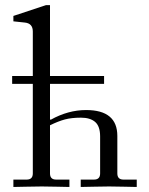

<svg xmlns="http://www.w3.org/2000/svg" viewBox="-20 -742 592 763"><path d="M28.3 -408.7V-439.9H110.4V-616.7Q110.4 -648.9 79.1 -652.3L33.2 -657.2V-678.7L163.1 -721.7H178.7V-439.9H393.6V-408.7H178.7V-267.6L181.6 -266.1Q250.5 -304.7 322.3 -304.7Q446.3 -304.7 446.3 -201.7V-52.7Q446.3 -28.3 470.7 -28.3H523.4V1Q522 1 476.1 0Q430.2 -1 413.6 -1Q397 -1 349.6 0Q302.2 1 300.8 1V-28.3H353.5Q377.9 -28.3 377.9 -52.7V-199.7Q377.9 -240.2 358.2 -257.3Q338.4 -274.4 301.8 -274.4Q264.2 -274.4 237.8 -267.3Q211.4 -260.3 178.7 -244.1V-52.7Q178.7 -28.3 203.1 -28.3H255.9V1Q254.4 1 208.5 0Q162.6 -1 146 -1Q129.4 -1 82 0Q34.7 1 33.2 1V-28.3H85.9Q110.4 -28.3 110.4 -52.7V-408.7Z"/></svg>

Font: Theano Old Style
Style: Regular
Weight: 400
Designer: Alexey Kryukov
Version: Version 2.00